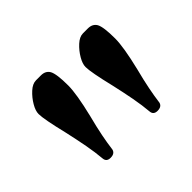

<svg xmlns="http://www.w3.org/2000/svg" viewBox="-74 -783 460 460"><g transform="rotate(-45 156.5 -553.0)"><path d="M76.2 -423.8Q62.5 -423.8 61.5 -436.5Q59.6 -459 54.7 -485.4Q49.8 -511.7 43 -542Q28.3 -602.5 28.3 -620.1Q28.3 -630.9 36.6 -645Q44.9 -659.2 57.1 -670.4Q69.3 -681.6 81.1 -681.6H97.7Q113.3 -681.6 120.1 -669.9Q127 -657.2 127 -618.2Q127 -589.8 112.3 -529.3Q104.5 -499 100.1 -476.6Q95.7 -454.1 93.8 -438.5Q92.8 -423.8 76.2 -423.8ZM235.4 -423.8Q221.7 -423.8 220.7 -436.5Q218.8 -459 213.9 -485.4Q209 -511.7 202.1 -542Q187.5 -602.5 187.5 -620.1Q187.5 -630.9 195.8 -645Q204.1 -659.2 216.3 -670.4Q228.5 -681.6 240.2 -681.6H256.8Q272.5 -681.6 279.3 -669.9Q286.1 -657.2 286.1 -618.2Q286.1 -589.8 271.5 -529.3Q263.7 -499 259.3 -476.6Q254.9 -454.1 252.9 -438.5Q252 -423.8 235.4 -423.8Z"/></g></svg>

Font: Crimson Text SemiBold
Style: Regular
Weight: 600
Designer: Sebastian Kosch
Foundry: Sebastian Kosch
Version: Version 1.100; ttfautohint (v1.8.4)